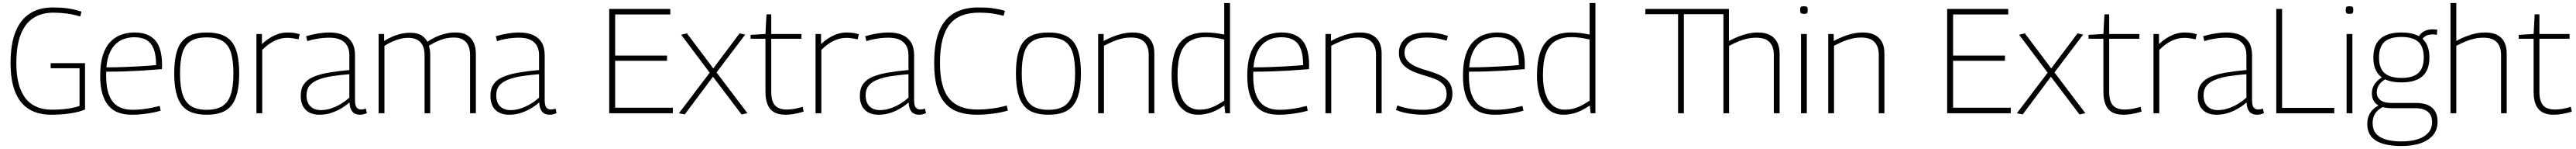

<svg xmlns="http://www.w3.org/2000/svg" viewBox="-20 -760 17328 1000"><path d="M51 -337Q51 -462 83.5 -544.5Q116 -627 179.5 -668.5Q243 -710 336 -710Q362 -710 387.5 -708.5Q413 -707 437 -703.5Q461 -700 484 -694.5Q507 -689 528 -682L520 -649Q476 -663 430.5 -669Q385 -675 338 -675Q258 -675 202.5 -638Q147 -601 118.5 -526Q90 -451 90 -337Q90 -231 117.5 -161.5Q145 -92 198 -58Q251 -24 328 -24Q385 -24 431 -30Q477 -36 515 -49V-302H321V-336H552V-25Q512 -8 452 1Q392 10 325 10Q235 10 174 -28Q113 -66 82 -143.5Q51 -221 51 -337Z M866 10Q815 10 776 -4.5Q737 -19 710 -50.5Q683 -82 668.5 -131.5Q654 -181 654 -251Q654 -334 672 -390Q690 -446 722 -479Q754 -512 795.5 -527Q837 -542 885 -542Q977 -542 1023.5 -490Q1070 -438 1070 -322Q1070 -317 1069.5 -309.5Q1069 -302 1069 -296Q1051 -295 1015.5 -292Q980 -289 931.5 -286Q883 -283 823 -281Q763 -279 695 -279Q694 -272 694 -266Q694 -260 694 -253Q694 -169 715 -118.5Q736 -68 775.5 -45.5Q815 -23 870 -23Q904 -23 938 -27Q972 -31 1001.5 -37Q1031 -43 1054 -49L1061 -17Q1037 -10 1006 -4Q975 2 939.5 6Q904 10 866 10ZM696 -308Q756 -308 811 -310Q866 -312 911 -314.5Q956 -317 987 -319.5Q1018 -322 1030 -323Q1030 -390 1014 -431Q998 -472 966 -491Q934 -510 883 -510Q852 -510 821.5 -501Q791 -492 764.5 -470Q738 -448 719.5 -408.5Q701 -369 696 -308Z M1152 -267Q1152 -341 1164 -393.5Q1176 -446 1201.5 -478.5Q1227 -511 1268.5 -526.5Q1310 -542 1370 -542Q1430 -542 1472 -526.5Q1514 -511 1539.5 -478.5Q1565 -446 1577 -393.5Q1589 -341 1589 -267Q1589 -191 1576 -138Q1563 -85 1537 -52.5Q1511 -20 1469.5 -5Q1428 10 1370 10Q1313 10 1271.5 -5Q1230 -20 1204 -52.5Q1178 -85 1165 -138Q1152 -191 1152 -267ZM1191 -267Q1191 -177 1209.5 -123.5Q1228 -70 1267.5 -46.5Q1307 -23 1370 -23Q1434 -23 1473.5 -46.5Q1513 -70 1531.5 -123.5Q1550 -177 1550 -267Q1550 -355 1533 -408Q1516 -461 1476.5 -485Q1437 -509 1370 -509Q1304 -509 1264.5 -485Q1225 -461 1208 -408Q1191 -355 1191 -267Z M1742 -532V-464Q1771 -491 1799.5 -508Q1828 -525 1856.5 -533.5Q1885 -542 1915 -542Q1938 -542 1959 -539Q1980 -536 1996 -530L1988 -496Q1971 -500 1951 -503Q1931 -506 1913 -506Q1872 -506 1830 -487.5Q1788 -469 1744 -425V0H1705V-532Z M2003 -117Q2003 -165 2024.5 -195.5Q2046 -226 2088 -244Q2130 -262 2190.5 -272.5Q2251 -283 2330 -290V-390Q2330 -446 2296.5 -476.5Q2263 -507 2195 -507Q2175 -507 2151.5 -505Q2128 -503 2102 -498Q2076 -493 2047 -484L2039 -517Q2080 -529 2120 -535.5Q2160 -542 2196 -542Q2251 -542 2289.5 -525Q2328 -508 2348 -474.5Q2368 -441 2368 -390V-90Q2368 -52 2379 -38.5Q2390 -25 2410 -25Q2417 -25 2424.5 -26.5Q2432 -28 2441 -31L2448 -1Q2435 5 2423.5 7.5Q2412 10 2401 10Q2368 10 2350.5 -10.5Q2333 -31 2331 -73Q2308 -52 2277 -33.5Q2246 -15 2209 -2.5Q2172 10 2129 10Q2100 10 2077 2Q2054 -6 2037.5 -21.5Q2021 -37 2012 -61Q2003 -85 2003 -117ZM2042 -122Q2042 -72 2068 -46.5Q2094 -21 2138 -21Q2172 -21 2206 -32Q2240 -43 2272 -62Q2304 -81 2330 -105V-262Q2267 -257 2214.5 -249Q2162 -241 2123 -226Q2084 -211 2063 -186Q2042 -161 2042 -122Z M2527 0V-532H2564V-485Q2590 -501 2618 -513.5Q2646 -526 2676.5 -533Q2707 -540 2740 -540Q2771 -540 2793 -532.5Q2815 -525 2830 -511.5Q2845 -498 2855 -480Q2876 -494 2904 -508Q2932 -522 2968 -532Q3004 -542 3046 -542Q3077 -542 3100 -534Q3123 -526 3138.5 -512Q3154 -498 3163.5 -480Q3173 -462 3177 -441.5Q3181 -421 3181 -400V0H3142V-393Q3142 -412 3137.5 -432Q3133 -452 3121.5 -469Q3110 -486 3088.5 -497Q3067 -508 3033 -508Q2998 -508 2967.5 -499.5Q2937 -491 2911 -478Q2885 -465 2865 -453Q2870 -438 2872 -423Q2874 -408 2874 -393V0H2836V-392Q2836 -410 2831.5 -430.5Q2827 -451 2815.5 -467.5Q2804 -484 2782.5 -495Q2761 -506 2727 -506Q2698 -506 2671 -499Q2644 -492 2618 -480.5Q2592 -469 2566 -452V0Z M3279 -117Q3279 -165 3300.5 -195.5Q3322 -226 3364 -244Q3406 -262 3466.5 -272.5Q3527 -283 3606 -290V-390Q3606 -446 3572.5 -476.5Q3539 -507 3471 -507Q3451 -507 3427.5 -505Q3404 -503 3378 -498Q3352 -493 3323 -484L3315 -517Q3356 -529 3396 -535.5Q3436 -542 3472 -542Q3527 -542 3565.5 -525Q3604 -508 3624 -474.5Q3644 -441 3644 -390V-90Q3644 -52 3655 -38.5Q3666 -25 3686 -25Q3693 -25 3700.5 -26.5Q3708 -28 3717 -31L3724 -1Q3711 5 3699.5 7.5Q3688 10 3677 10Q3644 10 3626.5 -10.5Q3609 -31 3607 -73Q3584 -52 3553 -33.5Q3522 -15 3485 -2.5Q3448 10 3405 10Q3376 10 3353 2Q3330 -6 3313.5 -21.5Q3297 -37 3288 -61Q3279 -85 3279 -117ZM3318 -122Q3318 -72 3344 -46.5Q3370 -21 3414 -21Q3448 -21 3482 -32Q3516 -43 3548 -62Q3580 -81 3606 -105V-262Q3543 -257 3490.5 -249Q3438 -241 3399 -226Q3360 -211 3339 -186Q3318 -161 3318 -122Z M4078 0V-700H4489V-663H4118V-387H4467V-352H4118V-37H4506V0Z M4547 0 4754 -272 4562 -527 4601 -536 4778 -301 4955 -536 4993 -528 4800 -274 5008 0 4968 8 4776 -245 4586 8Z M5263 10Q5216 10 5186.5 -7.5Q5157 -25 5143 -59Q5129 -93 5129 -142V-500H5029V-526L5129 -532L5136 -664H5168V-532H5371V-500H5168V-143Q5168 -82 5192.5 -53.5Q5217 -25 5272 -25Q5300 -25 5326.5 -30Q5353 -35 5379 -43L5386 -11Q5352 0 5320.5 5Q5289 10 5263 10Z M5503 -532V-464Q5532 -491 5560.5 -508Q5589 -525 5617.5 -533.5Q5646 -542 5676 -542Q5699 -542 5720 -539Q5741 -536 5757 -530L5749 -496Q5732 -500 5712 -503Q5692 -506 5674 -506Q5633 -506 5591 -487.5Q5549 -469 5505 -425V0H5466V-532Z M5764 -117Q5764 -165 5785.5 -195.5Q5807 -226 5849 -244Q5891 -262 5951.5 -272.5Q6012 -283 6091 -290V-390Q6091 -446 6057.5 -476.5Q6024 -507 5956 -507Q5936 -507 5912.5 -505Q5889 -503 5863 -498Q5837 -493 5808 -484L5800 -517Q5841 -529 5881 -535.5Q5921 -542 5957 -542Q6012 -542 6050.5 -525Q6089 -508 6109 -474.5Q6129 -441 6129 -390V-90Q6129 -52 6140 -38.5Q6151 -25 6171 -25Q6178 -25 6185.5 -26.5Q6193 -28 6202 -31L6209 -1Q6196 5 6184.5 7.5Q6173 10 6162 10Q6129 10 6111.5 -10.5Q6094 -31 6092 -73Q6069 -52 6038 -33.5Q6007 -15 5970 -2.5Q5933 10 5890 10Q5861 10 5838 2Q5815 -6 5798.5 -21.5Q5782 -37 5773 -61Q5764 -85 5764 -117ZM5803 -122Q5803 -72 5829 -46.5Q5855 -21 5899 -21Q5933 -21 5967 -32Q6001 -43 6033 -62Q6065 -81 6091 -105V-262Q6028 -257 5975.5 -249Q5923 -241 5884 -226Q5845 -211 5824 -186Q5803 -161 5803 -122Z M6264 -337Q6264 -470 6298 -552Q6332 -634 6398 -672Q6464 -710 6561 -710Q6587 -710 6610 -709Q6633 -708 6654.5 -705Q6676 -702 6697 -698Q6718 -694 6740 -687L6731 -654Q6703 -661 6676.5 -666Q6650 -671 6622.5 -673Q6595 -675 6564 -675Q6501 -675 6452.5 -657Q6404 -639 6371 -600Q6338 -561 6320.5 -496Q6303 -431 6303 -337Q6303 -251 6319.5 -191Q6336 -131 6368.5 -94.5Q6401 -58 6447.5 -41.5Q6494 -25 6554 -25Q6603 -25 6656.5 -32Q6710 -39 6752 -52L6760 -18Q6737 -11 6712 -6Q6687 -1 6660.5 2.5Q6634 6 6606 8Q6578 10 6550 10Q6481 10 6428 -8Q6375 -26 6338.5 -66.5Q6302 -107 6283 -173.5Q6264 -240 6264 -337Z M6814 -267Q6814 -341 6826 -393.5Q6838 -446 6863.5 -478.5Q6889 -511 6930.5 -526.5Q6972 -542 7032 -542Q7092 -542 7134 -526.5Q7176 -511 7201.5 -478.5Q7227 -446 7239 -393.5Q7251 -341 7251 -267Q7251 -191 7238 -138Q7225 -85 7199 -52.5Q7173 -20 7131.5 -5Q7090 10 7032 10Q6975 10 6933.5 -5Q6892 -20 6866 -52.5Q6840 -85 6827 -138Q6814 -191 6814 -267ZM6853 -267Q6853 -177 6871.5 -123.5Q6890 -70 6929.5 -46.5Q6969 -23 7032 -23Q7096 -23 7135.5 -46.5Q7175 -70 7193.5 -123.5Q7212 -177 7212 -267Q7212 -355 7195 -408Q7178 -461 7138.5 -485Q7099 -509 7032 -509Q6966 -509 6926.5 -485Q6887 -461 6870 -408Q6853 -355 6853 -267Z M7367 0V-532H7404V-485Q7436 -502 7467.5 -514.5Q7499 -527 7532 -534.5Q7565 -542 7602 -542Q7647 -542 7679 -526Q7711 -510 7728 -479Q7745 -448 7745 -400V0H7707V-394Q7707 -447 7678.5 -477.5Q7650 -508 7589 -508Q7556 -508 7526 -501Q7496 -494 7466.5 -481.5Q7437 -469 7406 -453V0Z M8222 0 8216 -52Q8168 -19 8125.5 -4.5Q8083 10 8039 10Q7955 10 7908 -58Q7861 -126 7861 -252Q7861 -353 7885.5 -417Q7910 -481 7961.5 -511.5Q8013 -542 8091 -542Q8120 -542 8151.5 -538.5Q8183 -535 8215 -528V-740H8254V0ZM8215 -85V-495Q8179 -503 8149.5 -507Q8120 -511 8095 -511Q8029 -511 7985.5 -485Q7942 -459 7921.5 -403Q7901 -347 7901 -254Q7901 -180 7918.5 -128.5Q7936 -77 7969 -50.5Q8002 -24 8048 -24Q8076 -24 8102 -30Q8128 -36 8155.5 -49.5Q8183 -63 8215 -85Z M8582 10Q8531 10 8492 -4.5Q8453 -19 8426 -50.5Q8399 -82 8384.5 -131.5Q8370 -181 8370 -251Q8370 -334 8388 -390Q8406 -446 8438 -479Q8470 -512 8511.5 -527Q8553 -542 8601 -542Q8693 -542 8739.5 -490Q8786 -438 8786 -322Q8786 -317 8785.5 -309.5Q8785 -302 8785 -296Q8767 -295 8731.5 -292Q8696 -289 8647.5 -286Q8599 -283 8539 -281Q8479 -279 8411 -279Q8410 -272 8410 -266Q8410 -260 8410 -253Q8410 -169 8431 -118.5Q8452 -68 8491.5 -45.5Q8531 -23 8586 -23Q8620 -23 8654 -27Q8688 -31 8717.5 -37Q8747 -43 8770 -49L8777 -17Q8753 -10 8722 -4Q8691 2 8655.5 6Q8620 10 8582 10ZM8412 -308Q8472 -308 8527 -310Q8582 -312 8627 -314.5Q8672 -317 8703 -319.5Q8734 -322 8746 -323Q8746 -390 8730 -431Q8714 -472 8682 -491Q8650 -510 8599 -510Q8568 -510 8537.5 -501Q8507 -492 8480.5 -470Q8454 -448 8435.5 -408.5Q8417 -369 8412 -308Z M8896 0V-532H8933V-485Q8965 -502 8996.5 -514.5Q9028 -527 9061 -534.5Q9094 -542 9131 -542Q9176 -542 9208 -526Q9240 -510 9257 -479Q9274 -448 9274 -400V0H9236V-394Q9236 -447 9207.5 -477.5Q9179 -508 9118 -508Q9085 -508 9055 -501Q9025 -494 8995.5 -481.5Q8966 -469 8935 -453V0Z M9370 -22 9380 -53Q9395 -46 9416 -40.5Q9437 -35 9459.5 -31Q9482 -27 9506 -25Q9530 -23 9553 -23Q9628 -23 9669.5 -50Q9711 -77 9711 -128Q9711 -155 9701.5 -174Q9692 -193 9673 -207.5Q9654 -222 9624.5 -233Q9595 -244 9556 -255Q9522 -265 9492 -277.5Q9462 -290 9439 -307Q9416 -324 9403 -348Q9390 -372 9390 -405Q9390 -467 9437.5 -504.5Q9485 -542 9579 -542Q9606 -542 9631.5 -539Q9657 -536 9680 -530.5Q9703 -525 9720 -518L9711 -487Q9695 -492 9673.5 -497Q9652 -502 9628 -505Q9604 -508 9579 -508Q9505 -508 9466.5 -480.5Q9428 -453 9428 -407Q9428 -380 9440.5 -361.5Q9453 -343 9474 -329.5Q9495 -316 9522.5 -305.5Q9550 -295 9580 -287Q9620 -275 9651.5 -262Q9683 -249 9705 -231.5Q9727 -214 9738.5 -189.5Q9750 -165 9750 -130Q9750 -102 9741 -79.5Q9732 -57 9715 -40.5Q9698 -24 9674.5 -12.5Q9651 -1 9620 4.5Q9589 10 9552 10Q9520 10 9486 6Q9452 2 9422.5 -5Q9393 -12 9370 -22Z M10033 10Q9982 10 9943 -4.5Q9904 -19 9877 -50.5Q9850 -82 9835.5 -131.5Q9821 -181 9821 -251Q9821 -334 9839 -390Q9857 -446 9889 -479Q9921 -512 9962.5 -527Q10004 -542 10052 -542Q10144 -542 10190.5 -490Q10237 -438 10237 -322Q10237 -317 10236.5 -309.5Q10236 -302 10236 -296Q10218 -295 10182.5 -292Q10147 -289 10098.5 -286Q10050 -283 9990 -281Q9930 -279 9862 -279Q9861 -272 9861 -266Q9861 -260 9861 -253Q9861 -169 9882 -118.5Q9903 -68 9942.5 -45.5Q9982 -23 10037 -23Q10071 -23 10105 -27Q10139 -31 10168.5 -37Q10198 -43 10221 -49L10228 -17Q10204 -10 10173 -4Q10142 2 10106.5 6Q10071 10 10033 10ZM9863 -308Q9923 -308 9978 -310Q10033 -312 10078 -314.5Q10123 -317 10154 -319.5Q10185 -322 10197 -323Q10197 -390 10181 -431Q10165 -472 10133 -491Q10101 -510 10050 -510Q10019 -510 9988.5 -501Q9958 -492 9931.5 -470Q9905 -448 9886.5 -408.5Q9868 -369 9863 -308Z M10680 0 10674 -52Q10626 -19 10583.5 -4.5Q10541 10 10497 10Q10413 10 10366 -58Q10319 -126 10319 -252Q10319 -353 10343.5 -417Q10368 -481 10419.5 -511.5Q10471 -542 10549 -542Q10578 -542 10609.5 -538.5Q10641 -535 10673 -528V-740H10712V0ZM10673 -85V-495Q10637 -503 10607.5 -507Q10578 -511 10553 -511Q10487 -511 10443.5 -485Q10400 -459 10379.5 -403Q10359 -347 10359 -254Q10359 -180 10376.5 -128.5Q10394 -77 10427 -50.5Q10460 -24 10506 -24Q10534 -24 10560 -30Q10586 -36 10613.5 -49.5Q10641 -63 10673 -85Z M11573 0V-665H11307V0H11268V-665H11048V-700H11610V-485Q11643 -502 11674 -514.5Q11705 -527 11737.5 -534.5Q11770 -542 11807 -542Q11852 -542 11884 -526Q11916 -510 11933.5 -478.5Q11951 -447 11951 -399V0H11912V-393Q11912 -447 11883.5 -477Q11855 -507 11794 -507Q11761 -507 11731 -500Q11701 -493 11671.5 -481Q11642 -469 11611 -452V0Z M12114 -667Q12099 -667 12094 -672Q12089 -677 12089 -693Q12089 -709 12093.5 -713.5Q12098 -718 12114 -718Q12131 -718 12135.5 -713.5Q12140 -709 12140 -693Q12140 -677 12135.5 -672Q12131 -667 12114 -667ZM12095 0V-532H12134V0Z M12278 0V-532H12315V-485Q12347 -502 12378.5 -514.5Q12410 -527 12443 -534.5Q12476 -542 12513 -542Q12558 -542 12590 -526Q12622 -510 12639 -479Q12656 -448 12656 -400V0H12618V-394Q12618 -447 12589.5 -477.5Q12561 -508 12500 -508Q12467 -508 12437 -501Q12407 -494 12377.5 -481.5Q12348 -469 12317 -453V0Z M13078 0V-700H13489V-663H13118V-387H13467V-352H13118V-37H13506V0Z M13547 0 13754 -272 13562 -527 13601 -536 13778 -301 13955 -536 13993 -528 13800 -274 14008 0 13968 8 13776 -245 13586 8Z M14263 10Q14216 10 14186.5 -7.5Q14157 -25 14143 -59Q14129 -93 14129 -142V-500H14029V-526L14129 -532L14136 -664H14168V-532H14371V-500H14168V-143Q14168 -82 14192.5 -53.5Q14217 -25 14272 -25Q14300 -25 14326.5 -30Q14353 -35 14379 -43L14386 -11Q14352 0 14320.5 5Q14289 10 14263 10Z M14503 -532V-464Q14532 -491 14560.5 -508Q14589 -525 14617.5 -533.5Q14646 -542 14676 -542Q14699 -542 14720 -539Q14741 -536 14757 -530L14749 -496Q14732 -500 14712 -503Q14692 -506 14674 -506Q14633 -506 14591 -487.5Q14549 -469 14505 -425V0H14466V-532Z M14764 -117Q14764 -165 14785.5 -195.5Q14807 -226 14849 -244Q14891 -262 14951.5 -272.5Q15012 -283 15091 -290V-390Q15091 -446 15057.5 -476.5Q15024 -507 14956 -507Q14936 -507 14912.5 -505Q14889 -503 14863 -498Q14837 -493 14808 -484L14800 -517Q14841 -529 14881 -535.5Q14921 -542 14957 -542Q15012 -542 15050.5 -525Q15089 -508 15109 -474.5Q15129 -441 15129 -390V-90Q15129 -52 15140 -38.5Q15151 -25 15171 -25Q15178 -25 15185.5 -26.5Q15193 -28 15202 -31L15209 -1Q15196 5 15184.5 7.5Q15173 10 15162 10Q15129 10 15111.5 -10.5Q15094 -31 15092 -73Q15069 -52 15038 -33.5Q15007 -15 14970 -2.5Q14933 10 14890 10Q14861 10 14838 2Q14815 -6 14798.5 -21.5Q14782 -37 14773 -61Q14764 -85 14764 -117ZM14803 -122Q14803 -72 14829 -46.5Q14855 -21 14899 -21Q14933 -21 14967 -32Q15001 -43 15033 -62Q15065 -81 15091 -105V-262Q15028 -257 14975.5 -249Q14923 -241 14884 -226Q14845 -211 14824 -186Q14803 -161 14803 -122Z M15292 0V-700H15331V-36H15682V0Z M15784 -667Q15769 -667 15764 -672Q15759 -677 15759 -693Q15759 -709 15763.5 -713.5Q15768 -718 15784 -718Q15801 -718 15805.5 -713.5Q15810 -709 15810 -693Q15810 -677 15805.5 -672Q15801 -667 15784 -667ZM15765 0V-532H15804V0Z M16133 220Q16020 220 15962 183.5Q15904 147 15904 72Q15904 44 15913 19.5Q15922 -5 15942 -25Q15962 -45 15994 -59L16024 -49Q15993 -36 15974.5 -18.5Q15956 -1 15948 20.5Q15940 42 15940 66Q15940 108 15961.5 135Q15983 162 16026.5 175.5Q16070 189 16134 189Q16201 189 16246.5 173.5Q16292 158 16316 129Q16340 100 16340 60Q16340 28 16327 7.5Q16314 -13 16288.5 -23.5Q16263 -34 16224 -34H16069Q16024 -34 15994 -45.5Q15964 -57 15949.5 -79.5Q15935 -102 15935 -133Q15935 -167 15952.5 -194Q15970 -221 16006 -243L16030 -231Q16000 -214 15984 -191.5Q15968 -169 15968 -140Q15968 -108 15992 -88.5Q16016 -69 16069 -69H16231Q16304 -69 16340.5 -37Q16377 -5 16377 58Q16377 109 16348 145Q16319 181 16265 200.5Q16211 220 16133 220ZM16134 -207Q16039 -207 15992 -248.5Q15945 -290 15945 -374Q15945 -458 15992 -500Q16039 -542 16134 -542Q16229 -542 16275.5 -500Q16322 -458 16322 -374Q16322 -290 16275.5 -248.5Q16229 -207 16134 -207ZM16134 -237Q16211 -237 16247.5 -270Q16284 -303 16284 -374Q16284 -446 16247.5 -479Q16211 -512 16134 -512Q16057 -512 16020 -479Q15983 -446 15983 -374Q15983 -303 16020 -270Q16057 -237 16134 -237ZM16264 -481 16245 -504Q16257 -533 16282.5 -548Q16308 -563 16343 -563Q16352 -563 16359 -562.5Q16366 -562 16375 -560L16372 -526Q16365 -528 16358 -528.5Q16351 -529 16343 -529Q16315 -529 16295.5 -517.5Q16276 -506 16264 -481Z M16464 0V-740H16503V-485Q16535 -503 16566 -515Q16597 -527 16629 -534.5Q16661 -542 16698 -542Q16744 -542 16776 -526.5Q16808 -511 16825 -479.5Q16842 -448 16842 -400V0H16804V-394Q16804 -447 16775 -477Q16746 -507 16686 -507Q16653 -507 16622.5 -500Q16592 -493 16563.5 -481Q16535 -469 16503 -453V0Z M17157 10Q17110 10 17080.5 -7.5Q17051 -25 17037 -59Q17023 -93 17023 -142V-500H16923V-526L17023 -532L17030 -664H17062V-532H17265V-500H17062V-143Q17062 -82 17086.5 -53.5Q17111 -25 17166 -25Q17194 -25 17220.5 -30Q17247 -35 17273 -43L17280 -11Q17246 0 17214.5 5Q17183 10 17157 10Z"/></svg>

Font: Georama ExtraCondensed Thin ExtraLight
Style: Regular
Weight: 250
Version: Version 1.001